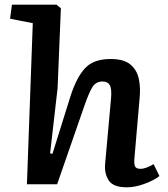

<svg xmlns="http://www.w3.org/2000/svg" viewBox="-20 -787 716 820"><path d="M661 -35Q638 -17 597.5 -2Q557 13 522 13Q463 13 444 -17Q425 -47 429 -88L454 -364Q458 -407 449 -423Q440 -439 418 -439Q390 -439 375 -415.5Q360 -392 340 -334L224 0H95L120 -688L23 -707L31 -767H221L240 -752L226 -411L194 -132L204 -130L281 -376Q307 -457 343.5 -496Q380 -535 452 -535Q509 -535 537 -511.5Q565 -488 573 -449.5Q581 -411 576 -365L554 -110Q552 -88 556.5 -77Q561 -66 580 -66Q592 -66 606.5 -71.5Q621 -77 636 -86Z"/></svg>

Font: Literata 7pt SemiBold
Style: Italic
Weight: 600
Italic angle: -2°
Designer: Latin by Veronika Burian and Jose Scaglione. Greek by Irene Vlachou. Cyrillic by Vera Evstafieva
Foundry: TypeTogether
Version: Version 3.002